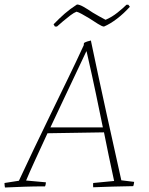

<svg xmlns="http://www.w3.org/2000/svg" viewBox="-27 -826 661 853"><path d="M-5 7Q-6 2 -6.5 -3Q-7 -8 -7 -13L57 -23Q87 -88 123 -163Q159 -238 197.5 -317.5Q236 -397 274 -475Q312 -553 345 -625L346 -635Q352 -639 361.5 -642Q371 -645 377 -646L378 -640Q411 -482 445.5 -325Q480 -168 512 -25L569 -18Q568 -7 565 1Q518 2 472.5 3Q427 4 387 6Q386 -4 387 -13L480 -22Q466 -85 455.5 -137Q445 -189 435 -238L184 -234Q154 -169 128.5 -113.5Q103 -58 89 -24L177 -16Q177 -13 176 -7.5Q175 -2 173 2Q124 2 80.5 3.5Q37 5 -5 7ZM357 -599Q340 -563 314 -508Q288 -453 257.5 -388.5Q227 -324 197 -260H430Q415 -333 399 -410Q383 -487 359 -592ZM217 -708 211 -718Q237 -745 260.5 -765.5Q284 -786 315 -806Q326 -806 344.5 -795.5Q363 -785 385 -770Q399 -762 413.5 -753.5Q428 -745 442 -738Q470 -750 495 -770Q520 -790 535 -805H543L550 -796Q523 -766 493 -743Q463 -720 435 -708Q427 -708 408 -720Q389 -732 369 -745Q352 -755 337 -763.5Q322 -772 313 -774Q302 -770 286 -758Q270 -746 253.5 -732Q237 -718 226 -708Z"/></svg>

Font: Labrada ExtraLight
Style: Italic
Weight: 200
Italic angle: -7°
Designer: Mercedes Jáuregui
Foundry: Omnibus-Type Team
Version: Version 1.000; ttfautohint (v1.8.4.7-5d5b)